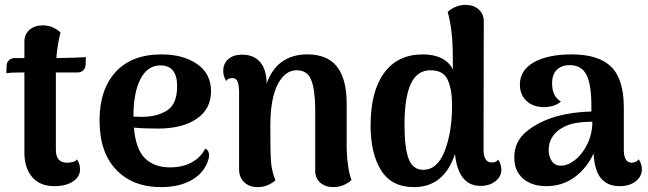

<svg xmlns="http://www.w3.org/2000/svg" viewBox="-20 -753 2657 787"><path d="M332 -519 331 -488Q330 -473 321 -464.5Q312 -456 298 -456H209V-426V-139Q209 -86 255 -86Q267 -86 279.5 -89.5Q292 -93 295 -100Q308 -83 308 -59Q308 -28 279 -9Q250 10 202 10Q144 10 112 -27Q80 -64 80 -128V-456H66Q25 -456 6 -453L7 -484Q8 -499 17.5 -507Q27 -515 41 -515H80V-582Q80 -613 101 -631Q122 -649 155 -649Q179 -649 198 -640Q217 -631 228 -620Q215 -569 211 -515H214Q235 -515 280.5 -516.5Q326 -518 332 -519Z M837 -117Q837 -104 830 -87Q811 -39 761 -12.5Q711 14 640 14Q524 14 456 -57.5Q388 -129 388 -259Q388 -386 454 -458Q520 -530 642 -530Q731 -530 788 -490.5Q845 -451 845 -379Q845 -306 786 -266Q727 -226 628 -226Q564 -226 529 -230Q536 -143 573.5 -105Q611 -67 677 -67Q730 -67 767 -88Q804 -109 821 -144Q837 -137 837 -117ZM527 -276V-275L561 -274Q623 -274 664.5 -300Q706 -326 706 -400Q706 -485 637 -485Q585 -485 556 -429.5Q527 -374 527 -276Z M1421 -15Q1388 14 1346 14Q1314 14 1293 -4Q1272 -22 1272 -53V-308Q1271 -389 1255 -427Q1239 -465 1196 -465Q1148 -465 1118 -406.5Q1088 -348 1088 -236Q1088 -126 1091 -88.5Q1094 -51 1109 -14Q1099 -4 1079.5 5Q1060 14 1036 14Q1002 14 981 -6Q960 -26 960 -59V-380Q959 -408 953 -420.5Q947 -433 933 -433Q914 -433 907 -421Q895 -441 895 -462Q895 -492 915.5 -510.5Q936 -529 973 -529Q1019 -529 1045.5 -499.5Q1072 -470 1073 -411Q1116 -530 1240 -530Q1322 -530 1361.5 -479.5Q1401 -429 1401 -328V-141Q1404 -58 1421 -15Z M2035 -58Q2035 -29 2010.5 -10Q1986 9 1950 9Q1903 9 1877 -25Q1851 -59 1845 -122Q1800 14 1677 14Q1585 14 1542 -55Q1499 -124 1499 -239Q1499 -378 1554.5 -454Q1610 -530 1713 -530Q1759 -530 1790.5 -514Q1822 -498 1836 -468V-522Q1836 -631 1815 -704Q1847 -733 1889 -733Q1921 -733 1942 -714.5Q1963 -696 1963 -665L1962 -139Q1962 -87 1996 -87Q2015 -87 2022 -99Q2035 -79 2035 -58ZM1833 -321Q1833 -387 1815 -426Q1797 -465 1745 -465Q1689 -465 1663.5 -408.5Q1638 -352 1638 -242Q1638 -147 1655 -102Q1672 -57 1715 -57Q1773 -57 1803 -134.5Q1833 -212 1833 -321Z M2611 -59Q2611 -30 2586 -10Q2561 10 2519 10Q2471 10 2444 -21.5Q2417 -53 2413 -124Q2385 -63 2335 -26.5Q2285 10 2219 10Q2160 10 2124 -21Q2088 -52 2088 -108Q2088 -172 2137 -213Q2186 -254 2261 -276Q2326 -294 2404 -296V-321Q2404 -406 2384 -446Q2364 -486 2315 -486Q2283 -486 2263 -467.5Q2243 -449 2243 -411Q2243 -358 2279 -337Q2268 -326 2249.5 -320Q2231 -314 2210 -314Q2164 -314 2137.5 -340Q2111 -366 2111 -406Q2111 -465 2168 -497.5Q2225 -530 2323 -530Q2434 -530 2485.5 -479Q2537 -428 2537 -313V-139Q2537 -86 2570 -86Q2577 -86 2585 -89.5Q2593 -93 2598 -100Q2611 -81 2611 -59ZM2408 -254Q2329 -254 2290 -232Q2262 -218 2245.5 -194Q2229 -170 2229 -139Q2229 -112 2241.5 -93Q2254 -74 2279 -74Q2308 -74 2338 -98Q2368 -122 2388 -163.5Q2408 -205 2408 -254Z"/></svg>

Font: Arima Madurai Black
Style: Regular
Weight: 900
Designer: Joana Correia and Natanael Gama
Foundry: NDISCOVER
Version: Version 1.020